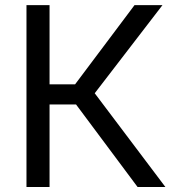

<svg xmlns="http://www.w3.org/2000/svg" viewBox="-20 -748 707 768"><path d="M85.9 0V-727.5H178.2V-410.6H280.3L518.1 -727.5H629.9L358.9 -375L641.6 0H530.3L284.2 -330.1H178.2V0Z"/></svg>

Font: Inter 16pt
Style: Regular
Weight: 400
Version: Version 4.001;git-66647c0bb